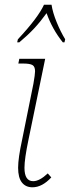

<svg xmlns="http://www.w3.org/2000/svg" viewBox="-20 -786 297 816"><path d="M57 -73Q57 -114 74 -192L122 -430Q129 -470 129 -483Q129 -503 118 -509.5Q107 -516 78 -516H58L62 -536H172L101 -192Q84 -111 84 -73Q84 -16 121 -16Q148 -16 183 -49L198 -32Q159 10 118 10Q89 10 73 -10.5Q57 -31 57 -73ZM56 -619Q142 -711 167 -766H199Q204 -733 220.5 -692.5Q237 -652 257 -619L254 -606H247Q202 -662 178 -730Q152 -694 125.5 -665.5Q99 -637 62 -606H53Z"/></svg>

Font: Noto Serif NarrowThin
Style: Italic
Weight: 250
Width: 4
Italic angle: -12°
Designer: Monotype Design Team
Foundry: Monotype Imaging Inc.
Version: Version 1.001